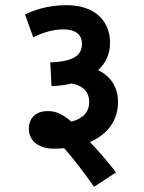

<svg xmlns="http://www.w3.org/2000/svg" viewBox="-20 -652 558 745"><path d="M77 -596 109 -507C147 -526 186 -538 226 -538C266 -538 298 -523 298 -482C298 -439 268 -413 175 -410L180 -318C209 -319 235 -322 258 -328C301 -320 326 -297 326 -256C326 -218 303 -192 257 -180C218 -214 191 -221 165 -221C121 -221 92 -196 92 -152C92 -104 132 -75 189 -75C203 -75 216 -76 229 -77C265 -36 306 17 345 73L430 17C400 -23 364 -64 329 -101C400 -131 438 -188 438 -256C438 -310 413 -354 361 -380C390 -407 407 -442 407 -486C407 -571 348 -632 238 -632C169 -632 114 -614 77 -596Z"/></svg>

Font: Noto Sans SemiCondensed SemiBold
Style: Italic
Weight: 600
Width: 4
Italic angle: -12°
Designer: Monotype Design Team
Foundry: Monotype Imaging Inc.
Version: Version 2.013